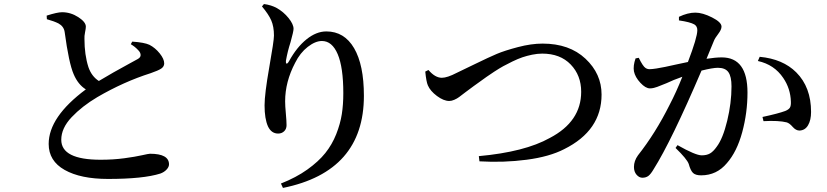

<svg xmlns="http://www.w3.org/2000/svg" viewBox="-20 -839 4040 938"><path d="M619.1 -623 626 -635.7Q684.6 -631.8 710 -620.1Q738.3 -605.5 760.3 -578.1Q782.2 -550.8 782.2 -529.3Q782.2 -513.7 767.6 -503.9Q752.9 -494.1 715.8 -481.4Q584 -439.5 455.1 -364.3Q380.9 -320.3 330.1 -266.6Q279.3 -212.9 279.3 -156.2Q279.3 -58.6 471.7 -58.6Q533.2 -58.6 587.4 -65.9Q641.6 -73.2 673.8 -80.6Q706.1 -87.9 712.9 -87.9Q805.7 -87.9 805.7 -36.1Q805.7 -23.4 793.9 -10.7Q782.2 2 763.7 8.8Q680.7 35.2 507.8 35.2Q374 35.2 295.9 -8.8Q217.8 -52.7 217.8 -135.7Q217.8 -267.6 399.4 -402.3Q361.3 -425.8 339.8 -476.6Q316.4 -530.3 295.9 -682.6Q292 -710 265.6 -724.6Q244.1 -735.4 209 -745.1L208 -762.7Q259.8 -779.3 283.2 -779.3Q325.2 -779.3 362.3 -755.4Q399.4 -731.4 399.4 -709Q399.4 -700.2 395.5 -681.2Q391.6 -662.1 392.6 -648.4Q392.6 -571.3 412.1 -510.7Q427.7 -465.8 462.9 -443.4Q495.1 -462.9 534.7 -485.4Q574.2 -507.8 610.4 -527.3Q646.5 -546.9 653.3 -550.8Q667 -558.6 667 -569.8Q667 -581.1 657.2 -591.8Q647.5 -602.5 638.2 -609.9Q628.9 -617.2 619.1 -623Z M1318.4 -665Q1318.4 -709 1305.2 -739.3Q1292 -769.5 1259.8 -807.6L1269.5 -819.3Q1305.7 -814.5 1332 -799.8Q1365.2 -781.2 1389.6 -751Q1414.1 -720.7 1414.1 -698.2Q1414.1 -685.5 1399.4 -632.8Q1384.8 -587.9 1377 -543Q1376 -534.2 1377.9 -530.3Q1379.9 -526.4 1383.8 -529.3Q1387.7 -532.2 1392.6 -541Q1429.7 -608.4 1477.5 -647Q1525.4 -685.5 1574.2 -685.5Q1662.1 -685.5 1710 -603.5Q1757.8 -521.5 1757.8 -371.1Q1757.8 -1 1362.3 79.1L1352.5 57.6Q1426.8 28.3 1481.4 -10.7Q1536.1 -49.8 1569.3 -91.3Q1602.5 -132.8 1622.6 -183.6Q1642.6 -234.4 1649.9 -281.2Q1657.2 -328.1 1657.2 -383.8Q1657.2 -509.8 1629.9 -574.2Q1602.5 -638.7 1552.7 -638.7Q1520.5 -638.7 1483.4 -609.9Q1446.3 -581.1 1421.9 -532.2Q1373 -439.5 1373 -343.8Q1373 -321.3 1376.5 -284.2Q1379.9 -247.1 1379.9 -227.5Q1379.9 -209 1368.2 -197.8Q1356.4 -186.5 1338.9 -186.5Q1305.7 -186.5 1289.1 -221.7Q1272.5 -258.8 1272.5 -324.2Q1272.5 -379.9 1295.4 -509.8Q1318.4 -639.6 1318.4 -665Z M2057.6 -489.3 2073.2 -497.1Q2105.5 -459 2138.7 -459Q2165 -459 2211.9 -483.4Q2226.6 -490.2 2297.9 -524.9Q2369.1 -559.6 2407.2 -575.7Q2445.3 -591.8 2510.3 -608.9Q2575.2 -626 2630.9 -626Q2761.7 -626 2840.3 -552.2Q2918.9 -478.5 2918.9 -377Q2918.9 -201.2 2736.3 -110.4Q2664.1 -73.2 2552.7 -58.6Q2441.4 -43.9 2322.3 -50.8L2319.3 -76.2Q2543.9 -96.7 2666 -165Q2819.3 -245.1 2819.3 -390.6Q2819.3 -470.7 2768.1 -523.9Q2716.8 -577.1 2628.9 -577.1Q2605.5 -577.1 2579.6 -571.8Q2553.7 -566.4 2532.2 -559.1Q2510.7 -551.8 2483.4 -538.6Q2456.1 -525.4 2438.5 -515.6Q2420.9 -505.9 2394.5 -488.8Q2368.2 -471.7 2356.9 -463.4Q2345.7 -455.1 2322.3 -438.5Q2298.8 -421.9 2294.9 -418.9Q2277.3 -406.2 2254.9 -389.2Q2232.4 -372.1 2222.7 -364.7Q2212.9 -357.4 2199.7 -351.6Q2186.5 -345.7 2174.8 -345.7Q2147.5 -345.7 2114.7 -370.1Q2082 -394.5 2070.3 -421.9Q2062.5 -439.5 2057.6 -489.3Z M3467.8 -639.6 3431.6 -551.8Q3476.6 -558.6 3505.9 -558.6Q3631.8 -558.6 3631.8 -386.7Q3631.8 -288.1 3606 -192.9Q3580.1 -97.7 3531.2 -42Q3481.4 17.6 3405.3 17.6Q3377.9 17.6 3365.7 5.9Q3353.5 -5.9 3344.7 -38.1Q3335.9 -62.5 3280.3 -116.2L3290 -129.9Q3377.9 -80.1 3408.2 -80.1Q3432.6 -80.1 3448.7 -89.4Q3464.8 -98.6 3481.4 -122.1Q3511.7 -162.1 3532.7 -249Q3553.7 -335.9 3553.7 -417Q3553.7 -464.8 3538.6 -486.3Q3523.4 -507.8 3487.3 -507.8Q3461.9 -507.8 3407.2 -494.1Q3259.8 -149.4 3172.9 -11.7Q3159.2 11.7 3147.5 20.5Q3135.7 29.3 3118.2 29.3Q3102.5 29.3 3089.8 14.6Q3077.1 0 3077.1 -23.4Q3077.1 -52.7 3096.7 -80.1Q3181.6 -187.5 3251 -326.2Q3284.2 -389.6 3313.5 -463.9Q3268.6 -448.2 3236.3 -432.6Q3226.6 -428.7 3211.9 -422.9Q3197.3 -417 3190.9 -414.6Q3184.6 -412.1 3174.8 -409.7Q3165 -407.2 3155.3 -407.2Q3133.8 -407.2 3108.4 -434.6Q3083 -461.9 3077.1 -490.2Q3072.3 -517.6 3085 -553.7L3100.6 -556.6Q3121.1 -514.6 3133.8 -506.8Q3142.6 -501 3153.3 -501Q3165 -501 3187 -504.4Q3209 -507.8 3229.5 -512.2Q3250 -516.6 3285.6 -524.4Q3321.3 -532.2 3340.8 -536.1Q3386.7 -656.2 3386.7 -691.4Q3386.7 -710.9 3372.1 -719.7Q3351.6 -731.4 3296.9 -739.3V-756.8Q3339.8 -777.3 3377 -777.3Q3412.1 -777.3 3458.5 -753.9Q3504.9 -730.5 3504.9 -709Q3504.9 -694.3 3488.8 -673.3Q3472.7 -652.3 3467.8 -639.6ZM3682.6 -541 3691.4 -561.5Q3804.7 -550.8 3870.1 -485.4Q3942.4 -413.1 3942.4 -292Q3942.4 -252 3927.7 -227.1Q3913.1 -202.1 3885.7 -201.2Q3868.2 -201.2 3852.5 -219.2Q3836.9 -237.3 3823.2 -241.2Q3784.2 -251 3710 -247.1L3705.1 -267.6Q3782.2 -284.2 3816.4 -296.9Q3833 -303.7 3838.9 -313Q3844.7 -322.3 3843.8 -342.8Q3841.8 -406.2 3806.6 -458Q3762.7 -523.4 3682.6 -541Z"/></svg>

Font: GenYoMin TW TTF SemiBold
Style: Regular
Weight: 600
Version: Version 1.300